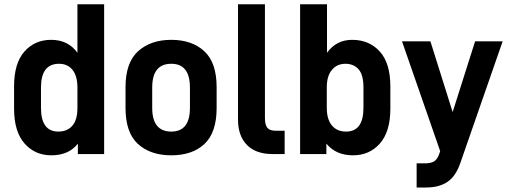

<svg xmlns="http://www.w3.org/2000/svg" viewBox="-20 -710 2346 885"><path d="M93.8 -47.9Q44.9 -102.5 44.9 -209V-311.5Q44.9 -418.9 92.8 -472.7Q140.6 -526.4 215.8 -526.4Q293.9 -526.4 336.9 -466.8V-690.4H460V0H338.9V-47.9Q296.9 5.9 216.8 5.9Q141.6 5.9 93.8 -47.9ZM314.5 -131.8Q336.9 -158.2 336.9 -212.9V-306.6Q336.9 -359.4 314.5 -387.7Q292 -416 252 -416Q168.9 -416 168.9 -306.6V-212.9Q168.9 -103.5 249 -103.5Q291 -103.5 314.5 -131.8Z M615.2 -46.9Q558.6 -99.6 558.6 -211.9V-308.6Q558.6 -419.9 615.2 -472.7Q673.8 -526.4 769.5 -526.4Q866.2 -526.4 922.9 -472.7Q978.5 -419.9 978.5 -308.6V-211.9Q978.5 -99.6 922.9 -46.9Q867.2 5.9 769.5 5.9Q672.9 5.9 615.2 -46.9ZM855.5 -212.9V-306.6Q855.5 -416 769.5 -416Q681.6 -416 681.6 -306.6V-212.9Q681.6 -103.5 769.5 -103.5Q855.5 -103.5 855.5 -212.9Z M1119.1 -41Q1077.1 -83 1077.1 -158.2V-690.4H1201.2V-166Q1201.2 -133.8 1212.9 -120.1Q1224.6 -107.4 1250 -107.4H1292V0H1235.4Q1160.2 0 1119.1 -41Z M1484.4 -47.9V0H1363.3V-690.4H1487.3V-466.8Q1530.3 -526.4 1603.5 -526.4Q1681.6 -526.4 1730.5 -472.7Q1779.3 -418.9 1779.3 -311.5V-209Q1779.3 -102.5 1730.5 -47.9Q1682.6 5.9 1607.4 5.9Q1528.3 5.9 1484.4 -47.9ZM1655.3 -212.9V-306.6Q1655.3 -365.2 1632.8 -390.6Q1610.4 -416 1572.3 -416Q1533.2 -416 1509.8 -387.7Q1486.3 -360.4 1486.3 -306.6V-212.9Q1486.3 -160.2 1509.8 -131.8Q1533.2 -103.5 1575.2 -103.5Q1655.3 -103.5 1655.3 -212.9Z M2296.9 -519.5 2100.6 44.9Q2080.1 102.5 2043 127.9Q2004.9 154.3 1943.4 154.3H1900.4V43H1939.5Q1967.8 43 1983.4 32.2Q1998 21.5 2006.8 -6.8L2008.8 -13.7L1833 -519.5H1963.9L2066.4 -193.4L2169.9 -519.5Z"/></svg>

Font: Dinish
Style: Bold
Weight: 700
Designer: Bert Driehuis
Foundry: Playbeing
Version: Version 3.006; git-39231f3c-release